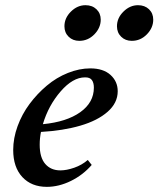

<svg xmlns="http://www.w3.org/2000/svg" viewBox="-20 -708 610 739"><path d="M487.3 -550.8Q462.4 -550.8 446.3 -566.7Q430.2 -582.5 430.2 -606.9Q430.2 -638.7 455.1 -663.3Q480 -688 511.2 -688Q537.1 -688 553.5 -672.4Q569.8 -656.7 569.8 -632.3Q569.8 -601.1 545.4 -575.9Q521 -550.8 487.3 -550.8ZM285.2 -550.8Q260.3 -550.8 244.1 -566.7Q228 -582.5 228 -606.9Q228 -638.7 252.9 -663.3Q277.8 -688 309.1 -688Q335 -688 351.3 -672.4Q367.7 -656.7 367.7 -632.3Q367.7 -601.1 343.3 -575.9Q318.8 -550.8 285.2 -550.8ZM160.2 11.2Q101.1 11.2 65.9 -26.6Q30.8 -64.5 30.8 -130.9Q30.8 -175.8 47.6 -222.2Q64.5 -268.6 93.8 -307.9Q123 -347.2 160.2 -378.4Q197.3 -409.7 241.2 -427.2Q285.2 -444.8 327.6 -444.8Q377.4 -444.8 405.3 -419.7Q433.1 -394.5 433.1 -356.9Q433.1 -312 394.3 -277.8Q355.5 -243.7 289.3 -224.4Q223.1 -205.1 137.7 -200.2Q132.8 -176.3 132.8 -150.9Q132.8 -101.6 154.3 -76.9Q175.8 -52.2 212.4 -52.2Q236.3 -52.2 265.9 -62.5Q295.4 -72.8 317.9 -92.3L333 -73.2Q299.8 -34.7 253.2 -11.7Q206.5 11.2 160.2 11.2ZM307.1 -410.2Q260.3 -410.2 213.4 -356.2Q166.5 -302.2 145 -230Q236.3 -238.8 288.8 -276.1Q341.3 -313.5 341.3 -370.6Q341.3 -389.6 333.5 -400.1Q325.7 -410.6 307.1 -410.2Z"/></svg>

Font: Elstob SemiBold
Style: Italic
Weight: 600
Italic angle: -20°
Designer: Peter S. Baker
Version: Version 1.015